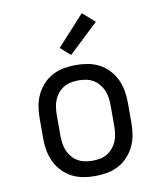

<svg xmlns="http://www.w3.org/2000/svg" viewBox="-86 -835 772 913"><g transform="rotate(-10 300.0 -379.0)"><path d="M300 8Q271 8 242.5 3Q214 -2 188 -15.5Q162 -29 142 -50.5Q122 -72 109.5 -98Q97 -124 92 -152.5Q87 -181 87 -210V-310Q87 -339 92 -367.5Q97 -396 109.5 -422Q122 -448 142 -469.5Q162 -491 188 -504.5Q214 -518 242.5 -523Q271 -528 300 -528Q329 -528 357.5 -523Q386 -518 412 -504.5Q438 -491 458 -469.5Q478 -448 490.5 -422Q503 -396 508 -367.5Q513 -339 513 -310V-210Q513 -181 508 -152.5Q503 -124 490.5 -98Q478 -72 458 -50.5Q438 -29 412 -15.5Q386 -2 357.5 3Q329 8 300 8ZM300 -66Q318 -66 336.5 -69.5Q355 -73 371 -82.5Q387 -92 399 -106.5Q411 -121 418 -138Q425 -155 427.5 -173.5Q430 -192 430 -210V-310Q430 -328 427.5 -346.5Q425 -365 418 -382Q411 -399 399 -413.5Q387 -428 371 -437.5Q355 -447 336.5 -450.5Q318 -454 300 -454Q282 -454 263.5 -450.5Q245 -447 229 -437.5Q213 -428 201 -413.5Q189 -399 182 -382Q175 -365 172.5 -346.5Q170 -328 170 -310V-210Q170 -192 172.5 -173.5Q175 -155 182 -138Q189 -121 201 -106.5Q213 -92 229 -82.5Q245 -73 263.5 -69.5Q282 -66 300 -66ZM287 -579 239 -621 371 -766 430 -714Z"/></g></svg>

Font: Iosevka HT Extended
Style: Regular
Weight: 400
Width: 7
Monospace: yes
Designer: Belleve Invis
Foundry: Belleve Invis
Version: Version 32.3.0; ttfautohint (v1.8.4)